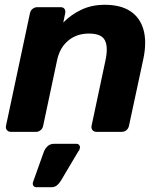

<svg xmlns="http://www.w3.org/2000/svg" viewBox="-20 -550 673 801"><path d="M25 0Q15 0 9 -7Q3 -14 5 -25L105 -495Q107 -506 116 -513Q125 -520 135 -520H233Q244 -520 249 -513Q254 -506 252 -495L244 -456Q275 -488 318.5 -509Q362 -530 417 -530Q483 -530 523.5 -503.5Q564 -477 578.5 -426.5Q593 -376 578 -304L518 -25Q516 -14 507.5 -7Q499 0 488 0H382Q372 0 366 -7Q360 -14 362 -25L420 -298Q432 -354 417.5 -382Q403 -410 351 -410Q300 -410 264.5 -380.5Q229 -351 218 -298L160 -25Q158 -14 149.5 -7Q141 0 131 0ZM131 231Q123 231 119 224.5Q115 218 118 209L163 83Q168 70 178.5 60Q189 50 205 50H299Q307 50 311 56Q315 62 313 69Q312 72 311 75Q310 78 307 81L234 204Q228 214 218.5 222.5Q209 231 194 231Z"/></svg>

Font: Rubik SemiBold
Style: Italic
Weight: 600
Italic angle: -12°
Designer: Hubert and Fischer
Foundry: Hubert and Fischer
Version: Version 2.300;gftools[0.9.30]